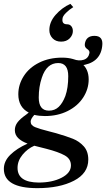

<svg xmlns="http://www.w3.org/2000/svg" viewBox="-54 -731 551 996"><path d="M-34 145Q-34 105 -0.5 72Q33 39 89 14Q57 2 40 -15Q23 -32 23 -56Q23 -78 37 -96.5Q51 -115 80 -135L95 -147Q41 -175 41 -242Q41 -292 69 -336Q97 -380 149 -406Q201 -432 268 -432Q331 -432 368.5 -403Q406 -374 406 -319Q406 -269 377.5 -225Q349 -181 297 -155Q245 -129 179 -129Q150 -129 124 -135Q105 -114 105 -100Q105 -81 128 -71.5Q151 -62 199 -50L237 -40Q292 -24 324.5 -11Q357 2 380.5 28Q404 54 404 97Q404 168 329.5 206.5Q255 245 140 245Q-34 245 -34 145ZM314 127Q314 93 281.5 75Q249 57 187 41L124 25Q89 40 63 71.5Q37 103 37 140Q37 215 146 216Q217 216 265.5 191Q314 166 314 127ZM285 -233Q300 -275 300 -336Q300 -404 248 -404Q188 -404 163 -328Q147 -281 147 -225Q147 -157 200 -157Q230 -157 250.5 -176.5Q271 -196 285 -233ZM410 -456Q412 -468 398 -477Q384 -486 386 -503Q392 -545 436 -545Q484 -545 476 -490Q465 -402 362 -391L327 -424Q356 -413 380.5 -421Q405 -429 410 -456ZM202 -575Q202 -617 234.5 -654Q267 -691 311 -711L326 -694Q305 -681 287.5 -663.5Q270 -646 270 -632Q267 -605 294 -605Q308 -605 316 -595Q324 -585 324 -570Q324 -549 307.5 -532Q291 -515 263 -515Q235 -515 218.5 -532.5Q202 -550 202 -575Z"/></svg>

Font: Unna Medium
Style: Italic
Weight: 500
Italic angle: -8.05°
Designer: Jorge de Buen Unna
Foundry: Omnibus-Type
Version: Version 2.008